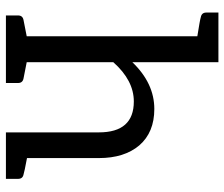

<svg xmlns="http://www.w3.org/2000/svg" viewBox="-76 -700 776 665"><g transform="rotate(90 312.5 -368.0)"><path d="M196 -438Q269 -514 358 -514Q439 -514 484 -462Q528 -410 528 -322V-73Q576 -64 585 -61Q600 -58 600 -42V0H439V-322Q439 -443 332 -443Q259 -443 196 -372V-72L252 -61Q268 -58 268 -42V0H34V-42Q34 -58 50 -61L106 -72V-663Q49 -672 40 -675Q24 -678 24 -694V-736H196Z"/></g></svg>

Font: Aleo
Style: Regular
Weight: 400
Designer: Alessio Laiso
Version: Version 1.1